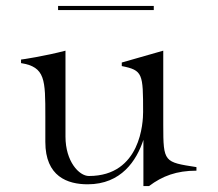

<svg xmlns="http://www.w3.org/2000/svg" viewBox="-20 -625 736 648"><path d="M176 -591H499V-605H176ZM464 3H483C528 -31 576 -49 643 -49V-61C534 -78 531 -77 531 -203V-454L391 -414V-402C462 -388 463 -376 463 -247C463 -214 456 -31 280 -31C247 -31 201 -80 201 -164V-454C133 -436 54 -424 51 -424V-412C133 -399 133 -356 133 -232V-146C133 -29 208 -3 276 -3C389 -3 441 -83 464 -153Z"/></svg>

Font: Cantique Normal
Style: Regular
Weight: 400
Designer: Sébastien Hayez
Foundry: Sébastien Hayez & Ariel Martín Pérez
Version: Version 1.000;hotconv 1.0.109;makeotfexe 2.5.65596